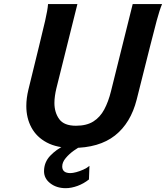

<svg xmlns="http://www.w3.org/2000/svg" viewBox="-20 -726 829 958"><path d="M642.1 -705.6H788.6Q776.4 -676.8 762 -623.5Q747.6 -570.3 729 -495.6L662.1 -229.5Q632.3 -111.8 553.5 -49.8Q474.6 12.2 340.8 12.2Q264.6 12.2 213.6 -14.9Q162.6 -42 137 -89.4Q111.3 -136.7 111.3 -197.3Q111.3 -235.8 121.6 -278.3L174.8 -495.6Q192.4 -566.9 205.1 -621.8Q217.8 -676.8 219.7 -705.6H366.2L261.2 -284.7Q256.8 -266.6 254.2 -248Q251.5 -229.5 251.5 -212.4Q251.5 -165 275.4 -131.8Q299.3 -98.6 358.9 -98.6Q412.1 -98.6 445.8 -119.9Q479.5 -141.1 500.2 -179.9Q521 -218.8 533.7 -270.5ZM302.2 0H390.1Q372.1 8.8 348.6 25.4Q325.2 42 307.9 62.7Q290.5 83.5 290.5 104.5Q290.5 137.7 331.5 137.7Q342.3 137.7 360.1 133.1Q377.9 128.4 396.2 120.1Q414.6 111.8 426.3 101.6L423.8 169.4Q397.5 190.4 366.5 201.7Q335.4 212.9 308.1 212.9Q262.2 212.9 231 188.7Q199.7 164.6 199.7 128.4Q199.7 83.5 230.7 51Q261.7 18.6 302.2 0Z"/></svg>

Font: Andika
Style: Bold Italic
Weight: 700
Italic angle: -14°
Designer: Victor Gaultney, Annie Olsen, Julie Remington, Don Collingsworth, Eric Hays, Becca Hirsbrunner
Foundry: SIL International
Version: Version 6.101